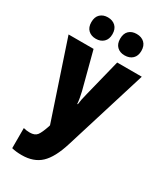

<svg xmlns="http://www.w3.org/2000/svg" viewBox="-244 -859 1015 1190"><g transform="rotate(30 263.5 -263.5)"><path d="M1 -553H180L249 -290Q254 -269 258 -246.5Q262 -224 263 -207H267Q270 -239 283 -288L349 -553H525L343 35Q309 145 258.5 192.5Q208 240 123 240Q102 240 84 238Q66 236 51 232V88Q72 94 96 94Q132 94 147.5 74Q163 54 181 0L183 -8ZM85 -690Q85 -728 106 -747.5Q127 -767 160 -767Q194 -767 215 -747Q236 -727 236 -690Q236 -654 215 -634Q194 -614 160 -614Q127 -614 106 -633.5Q85 -653 85 -690ZM291 -690Q291 -728 311.5 -747.5Q332 -767 366 -767Q401 -767 422 -747Q443 -727 443 -690Q443 -654 422 -634Q401 -614 366 -614Q332 -614 311.5 -634Q291 -654 291 -690Z"/></g></svg>

Font: Noto Sans Tamil Condensed Black
Style: Regular
Weight: 900
Width: 3
Designer: Jelle Bosma - Monotype Design Team
Foundry: Monotype Imaging Inc.
Version: Version 2.004; ttfautohint (v1.8.4.7-5d5b)